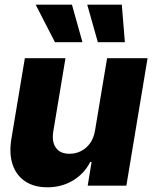

<svg xmlns="http://www.w3.org/2000/svg" viewBox="-20 -795 652 822"><path d="M386.7 -235.4 438.5 -545.9H611.8L521 0H355.5L372.1 -101.6H366.2Q341.3 -51.8 292.2 -22.2Q243.2 7.3 182.1 6.8Q126 6.8 87.9 -18.6Q49.8 -43.9 34.2 -90.1Q18.6 -136.2 28.3 -197.8L86.4 -545.9H260.3L208 -231.4Q201.2 -187.5 219.7 -161.9Q238.3 -136.2 278.3 -136.7Q304.2 -136.7 326.9 -148.2Q349.6 -159.7 365.5 -181.6Q381.3 -203.6 386.7 -235.4ZM215.3 -614.3 132.8 -774.9H288.1L333 -614.3ZM398.9 -614.3 353.5 -774.9H501.5L514.6 -614.3Z"/></svg>

Font: Inter Tight ExtraBold
Style: Italic
Weight: 800
Italic angle: -9.39999°
Designer: Rasmus Andersson
Foundry: rsms
Version: Version 3.004